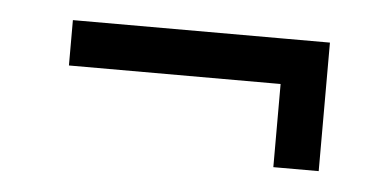

<svg xmlns="http://www.w3.org/2000/svg" viewBox="-28 -371 516 253"><g transform="rotate(5 230.0 -245.0)"><path d="M340 -330H400V-160H340ZM60 -270V-330H400V-270Z"/></g></svg>

Font: Kalnia Thin
Style: Bold
Weight: 700
Version: Version 1.105